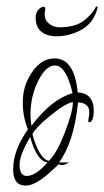

<svg xmlns="http://www.w3.org/2000/svg" viewBox="-20 -581 324 598"><path d="M60 -3Q21 -3 21 -53Q21 -114 67 -178Q51 -217 51 -261Q51 -304 68 -336Q100 -399 150 -399Q212 -399 222 -293Q247 -292 259.5 -277.5Q272 -263 272 -237Q272 -217 267.5 -208.5Q263 -200 259 -200Q255 -200 255 -204Q255 -209 256.5 -216Q258 -223 258 -233Q258 -247 248 -254.5Q238 -262 223 -262Q211 -140 164 -75H195Q182 -67 172 -67Q170 -67 166.5 -68Q163 -69 161 -69Q163 -68 126 -36Q87 -3 60 -3ZM78 -189Q139 -271 206 -291Q186 -377 151 -377Q119 -377 92 -314Q75 -272 75 -225Q75 -206 78 -189ZM132 -80Q156 -102 181 -166Q207 -232 207 -263Q185 -260 138 -222Q92 -185 81 -163Q102 -87 132 -80ZM63 -33Q91 -33 128 -75Q95 -79 74 -154Q41 -99 41 -68Q41 -33 63 -33ZM156 -468Q126 -468 108.5 -482.5Q91 -497 91 -527Q91 -540 99 -550Q107 -560 117 -560Q121 -560 121 -554Q121 -550 120 -545.5Q119 -541 119 -537Q119 -519 132.5 -507.5Q146 -496 166 -496Q196 -496 219 -504.5Q242 -513 264 -538Q273 -549 276 -555Q279 -561 281 -561Q286 -561 283 -553Q270 -508 233 -488Q196 -468 156 -468Z"/></svg>

Font: Love Light
Style: Regular
Weight: 400
Designer: Robert E. Leuschke
Foundry: Robert E. Leuschke
Version: Version 1.010; ttfautohint (v1.8.3)